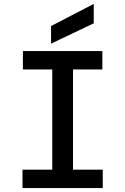

<svg xmlns="http://www.w3.org/2000/svg" viewBox="-20 -961 640 981"><path d="M95 0V-94H247V-606H97V-700H503V-606H353V-94H505V0ZM241 -738V-828L459 -941V-842Z"/></svg>

Font: DM Mono Medium
Style: Regular
Weight: 500
Designer: Colophon Foundry
Foundry: Colophon Foundry
Version: Version 1.000; ttfautohint (v1.8.2.53-6de2)